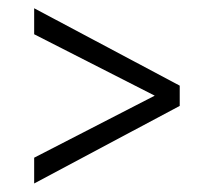

<svg xmlns="http://www.w3.org/2000/svg" viewBox="-20 -550 496 458"><path d="M349.1 -321.8 61.5 -468.3V-530.3L408.7 -345.7V-297.4L61.5 -112.3V-173.8Z"/></svg>

Font: MAUL Condensed Light
Style: Light
Weight: 300
Designer: MAUL
Version: Version 2.137; 2017; ttfautohint (v1.8.3)